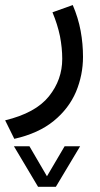

<svg xmlns="http://www.w3.org/2000/svg" viewBox="-25 -277 392 749"><path d="M123.5 451.7H192.9L287.6 293.5H227.1L158.2 410.6L89.8 293.5H29.3ZM258.8 -257.3 179.7 -229C192.9 -197.3 202.6 -166.5 209 -135.7C214.8 -105 217.8 -75.7 217.8 -47.4C217.8 6.8 200.7 55.2 166 98.6C131.3 142.1 74.2 173.3 -4.9 192.4L30.8 264.6C93.8 250.5 145 227.1 184.6 194.8C224.1 162.6 252.9 124.5 271.5 81.1C289.6 37.6 298.8 -7.8 298.8 -55.2C298.8 -88.4 295.9 -122.1 289.6 -156.7C283.2 -190.9 272.9 -224.6 258.8 -257.3Z"/></svg>

Font: Vazir
Style: Regular
Weight: 400
Designer: Saber Rastikerdar
Foundry: Saber Rastikerdar
Version: Version 27.002;January 24, 2021;FontCreator 13.0.0.2683 64-b